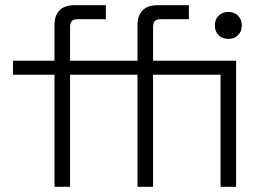

<svg xmlns="http://www.w3.org/2000/svg" viewBox="-20 -720 1040 740"><path d="M890 0H830V-432H570V0H510V-432H250V0H190V-432H30V-486H190V-624Q190 -660 209.5 -680Q229 -700 268 -700H388V-646H280Q263 -646 256.5 -638.5Q250 -631 250 -616V-486H510V-624Q510 -660 529.5 -680Q549 -700 588 -700H708V-646H600Q583 -646 576.5 -638.5Q570 -631 570 -616V-486H890ZM860 -570Q837 -570 822.5 -584.5Q808 -599 808 -622Q808 -645 822.5 -659.5Q837 -674 860 -674Q883 -674 897.5 -659.5Q912 -645 912 -622Q912 -599 897.5 -584.5Q883 -570 860 -570Z"/></svg>

Font: Space Grotesk Light
Style: Regular
Weight: 300
Designer: Florian Karsten
Foundry: Florian Karsten
Version: Version 2.000